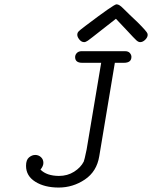

<svg xmlns="http://www.w3.org/2000/svg" viewBox="-20 -843 690 871"><path d="M98.1 -90.8Q98.1 -117.7 111.6 -128.9Q125 -140.1 139.9 -140.1Q154.8 -140.1 165.8 -130.1Q176.8 -120.1 176.8 -104Q176.8 -89.8 164.1 -74.2V-73.2Q191.9 -45.4 247.1 -44.9Q286.1 -44.9 316.2 -64Q346.2 -83 359.9 -109.9Q362.8 -115.7 373 -165L439 -558.1H353Q320.8 -558.1 320.8 -584Q320.8 -593.8 327.9 -601.8Q335 -609.9 348.1 -610.8H546.9Q562 -610.8 569.1 -602.5Q576.2 -594.2 576.2 -585Q576.2 -558.1 542 -558.1H501L430.2 -133.8Q418.9 -64.9 365 -28.6Q311 7.8 246.1 7.8Q182.1 7.8 140.1 -18.6Q98.1 -44.9 98.1 -90.8ZM330.6 -685.1Q330.6 -689.9 332.3 -694.1Q334 -698.2 338.4 -702.1Q342.8 -706.1 346.2 -709Q349.6 -711.9 357.2 -717.5Q364.7 -723.1 369.6 -727.1Q496.6 -823.2 507.8 -823.2H509.8Q521 -823.2 538.6 -805.2Q566.4 -777.3 604 -742.2Q647 -699.2 648.9 -690.9Q649.9 -689 649.9 -685.1Q649.9 -673.8 638.9 -662.8Q627.9 -651.9 615.7 -651.9Q607.9 -651.9 598.9 -659.9Q589.8 -668 554.7 -706.1Q525.9 -736.8 505.9 -757.8Q479 -736.8 439.9 -706.1Q389.2 -666 378.9 -658.9Q368.7 -651.9 361.8 -651.9Q349.6 -651.9 340.1 -663.6Q330.6 -675.3 330.6 -685.1Z"/></svg>

Font: CMU Typewriter Text
Style: LightOblique
Weight: 200
Italic angle: -9.46001°
Version: Version 0.7.0